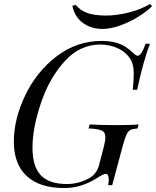

<svg xmlns="http://www.w3.org/2000/svg" viewBox="-20 -927 781 961"><path d="M507.3 -239.3Q507.3 -257.8 499 -266.6Q485.4 -281.7 423.3 -284.2L428.7 -304.2Q477.5 -300.8 558.6 -300.8Q639.6 -300.8 673.3 -304.2L668.5 -284.2Q644.5 -282.2 632.8 -276.4Q621.1 -270.5 613.3 -253.4Q605.5 -236.8 594.7 -198.2L541.5 0H521.5Q524.4 -15.6 524.4 -26.4Q524.4 -57.1 509.3 -57.1Q499 -57.1 464.4 -35.2Q386.7 14.2 301.3 14.2Q179.2 14.2 114.3 -45.4Q49.3 -105 49.3 -217.8Q49.3 -331.1 106 -449.2Q162.1 -567.4 262.7 -644.5Q363.3 -721.7 487.3 -722.2Q563.5 -722.2 609.4 -691.9Q629.9 -678.2 645.5 -663.1Q661.1 -647.9 668.9 -647.9Q688 -647.9 708.5 -708H730.5Q697.3 -621.6 666.5 -478H644.5Q649.4 -521 649.4 -560.1Q649.4 -599.1 635.7 -626Q614.7 -663.1 573.2 -683.6Q531.7 -704.1 481.4 -704.1Q377.9 -704.1 300.8 -617.2Q223.6 -530.3 183.6 -407.2Q142.6 -284.2 142.6 -188.5Q142.6 -92.8 185.1 -48.8Q227.5 -5.9 315.4 -5.9Q375.5 -5.9 429.7 -37.1Q463.4 -57.1 475.6 -100.1L498.5 -188Q507.3 -221.2 507.3 -239.3ZM419.9 -797.4Q356.9 -827.1 342.3 -897.9L358.4 -902.8Q383.8 -873 418.9 -861.3Q454.1 -849.6 508.8 -849.1Q563.5 -849.1 624 -864.3Q684.6 -879.4 731 -907.2L741.2 -896Q714.4 -869.1 671.4 -842.8Q628.9 -816.4 581.1 -799.3Q533.2 -782.2 492.2 -782.2Q451.2 -782.2 419.9 -797.4Z"/></svg>

Font: PlayfairDisplaySC-Italic
Style: Italic
Weight: 400
Italic angle: -14°
Designer: Claus Eggers Sørensen
Foundry: Claus Eggers Sørensen
Version: Version 1.004;PS 001.004;hotconv 1.0.70;makeotf.lib2.5.58329